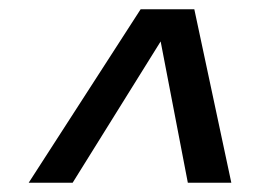

<svg xmlns="http://www.w3.org/2000/svg" viewBox="-20 -731 566 415"><path d="M137 -336H42L284 -711H358L350 -678ZM386 -336 320 -679 328 -711H400L480 -336Z"/></svg>

Font: Roboto Serif 20pt Medium
Style: Italic
Weight: 500
Italic angle: -10°
Version: Version 1.008